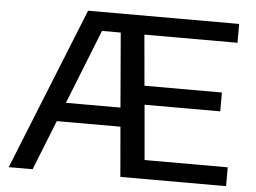

<svg xmlns="http://www.w3.org/2000/svg" viewBox="-52 -806 1164 873"><g transform="rotate(5 530.0 -370.0)"><path d="M18 0 315.5 -740H1005V-654H580L600.5 -422.5H954V-336.5H608.5L630.5 -86H1010V0H527.5L508 -227.5H217.5L127 0ZM386.5 -654 251.5 -314H500.5L472 -654Z"/></g></svg>

Font: Encode Sans Expanded Medium
Style: Regular
Weight: 500
Width: 7
Designer: Multiple Designers
Foundry: Impallari Type
Version: Version 3.000; ttfautohint (v1.8.3) -l 8 -r 50 -G 200 -x 14 